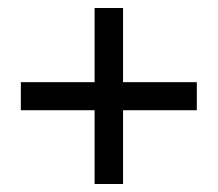

<svg xmlns="http://www.w3.org/2000/svg" viewBox="-20 -520 543 479"><path d="M216 -61V-245H32V-315H216V-500H287V-315H471V-245H287V-61Z"/></svg>

Font: Piazzolla Medium
Style: Regular
Weight: 500
Designer: Juan Pablo del Peral
Foundry: Huerta Tipografica
Version: Version 1.330